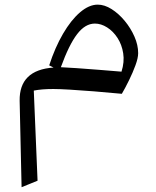

<svg xmlns="http://www.w3.org/2000/svg" viewBox="-20 -427 668 821"><path d="M209 -138.2 190.4 -147.5Q215.3 -224.1 249.5 -282.7Q283.7 -341.3 322.3 -374.3Q360.8 -407.2 397.9 -407.2Q426.8 -407.2 457 -388.2Q487.3 -369.1 513.2 -337.9Q539.1 -306.6 554.9 -270.5Q570.8 -234.4 570.8 -199.7Q570.8 -179.2 559.3 -147.9Q547.9 -116.7 531.7 -83.7Q515.6 -50.8 501 -25.9Q439.5 -31.7 381.8 -36.4Q324.2 -41 278.6 -43.7Q232.9 -46.4 208 -46.4Q182.1 -46.4 161.9 -44.7Q141.6 -43 124.5 -39.6L140.6 345.7L72.3 373.5L64 3.9Q62 -127.9 209 -138.2ZM240.2 -139.6Q265.6 -138.7 309.6 -135.5Q353.5 -132.3 404.1 -128.4Q454.6 -124.5 499.5 -120.6Q512.7 -162.1 506.8 -199.2Q501 -236.3 482.4 -264.9Q463.9 -293.5 438 -309.8Q412.1 -326.2 385.7 -326.2Q344.2 -326.2 309.6 -280.8Q274.9 -235.4 240.2 -139.6Z"/></svg>

Font: Pinar DS4-Regular
Style: Regular
Weight: 400
Designer: Amin Abedi
Version: Version 2.000